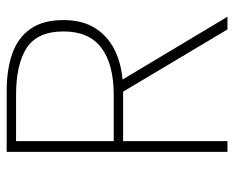

<svg xmlns="http://www.w3.org/2000/svg" viewBox="-83 -617 700 574"><g transform="rotate(-90 267.0 -330.0)"><path d="M100 0V-660H282Q347 -660 394.5 -643Q442 -626 468 -588.5Q494 -551 494 -490Q494 -432 468 -392.5Q442 -353 394.5 -332.5Q347 -312 282 -312H132V0ZM132 -340H270Q362 -340 411 -377Q460 -414 460 -490Q460 -568 411 -600Q362 -632 270 -632H132ZM466 0 274 -322 310 -324 504 0Z"/></g></svg>

Font: Source Sans 3 ExtraLight ExtraLight
Style: Regular
Weight: 250
Version: Version 3.052;hotconv 1.1.0;makeotfexe 2.6.0